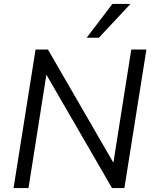

<svg xmlns="http://www.w3.org/2000/svg" viewBox="-20 -957 779 977"><path d="M49 0 161 -705H224L557 -129L648 -705H725L613 0H550L216 -577L125 0ZM421 -765 552 -937H644L483 -765Z"/></svg>

Font: Nunito Sans
Style: Italic
Weight: 400
Italic angle: -9°
Designer: Vernon Adams
Foundry: Vernon Adams
Version: Version 3.006; ttfautohint (v1.8.3)